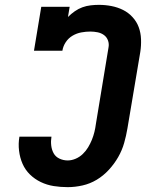

<svg xmlns="http://www.w3.org/2000/svg" viewBox="-20 -763 640 791"><path d="M259 8Q229 8 201 3.5Q173 -1 148 -13Q123 -25 103.5 -44Q84 -63 73 -88Q62 -113 58.5 -142Q55 -171 60 -200H192Q189 -182 191 -164Q193 -146 201 -131.5Q209 -117 225 -109.5Q241 -102 259 -102Q275 -102 291.5 -109Q308 -116 321 -128.5Q334 -141 343 -156Q352 -171 358.5 -187Q365 -203 369 -219.5Q373 -236 375 -252L427 -567Q430 -582 425 -596Q420 -610 408.5 -618.5Q397 -627 382 -630Q367 -633 352 -633Q334 -633 315 -629.5Q296 -626 279 -616Q262 -606 251 -589.5Q240 -573 237 -554H120L150 -735H267L260 -693Q273 -706 288 -716.5Q303 -727 319.5 -733Q336 -739 353.5 -741Q371 -743 387 -743Q414 -743 439.5 -738Q465 -733 487 -722Q509 -711 526 -692.5Q543 -674 551.5 -651Q560 -628 561 -601.5Q562 -575 558 -549L505 -234Q500 -204 491.5 -174Q483 -144 467 -116Q451 -88 428.5 -63.5Q406 -39 378.5 -22.5Q351 -6 320 1Q289 8 259 8Z"/></svg>

Font: Iosevka Curly Slab XBdEx
Style: Italic
Weight: 800
Width: 7
Italic angle: -9°
Monospace: yes
Designer: Belleve Invis
Foundry: Belleve Invis
Version: Version 11.1.0; ttfautohint (v1.8.3)